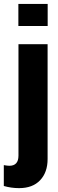

<svg xmlns="http://www.w3.org/2000/svg" viewBox="-33 -808 303 998"><path d="M62.5 -672.9V-787.6H214.8V-672.9ZM-13.2 158.7V50.3Q6.3 53.7 15.6 53.7Q63 53.7 63 1V-578.1H214.4V18.6Q214.4 87.9 175.5 128.9Q136.7 169.9 66.4 169.9Q25.4 169.9 -13.2 158.7Z"/></svg>

Font: Oswald
Style: DemiBold
Weight: 600
Designer: Vernon Adams
Foundry: Vernon Adams
Version: 3.0; ttfautohint (v0.95) -l 8 -r 50 -G 200 -x 0 -w "G" -W -c